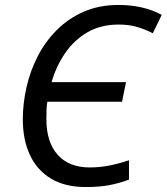

<svg xmlns="http://www.w3.org/2000/svg" viewBox="-20 -744 672 774"><path d="M326 10Q242 10 185.5 -24Q129 -58 100.5 -119.5Q72 -181 72 -263Q72 -327 87 -393Q102 -459 132.5 -518Q163 -577 209.5 -623.5Q256 -670 318 -697Q380 -724 458 -724Q558 -724 632 -684L596 -610Q569 -624 535.5 -634.5Q502 -645 458 -645Q386 -645 332 -613.5Q278 -582 242 -529Q206 -476 188 -413H488L472 -334H171Q168 -318 167.5 -300Q167 -282 167 -264Q167 -171 212.5 -120Q258 -69 342 -69Q383 -69 422.5 -77Q462 -85 500 -98V-20Q460 -5 420 2.5Q380 10 326 10Z"/></svg>

Font: Noto Sans IKEA
Style: Italic
Weight: 400
Italic angle: -12°
Designer: Monotype Design Team
Foundry: Monotype Imaging Inc.
Version: Version 2.001